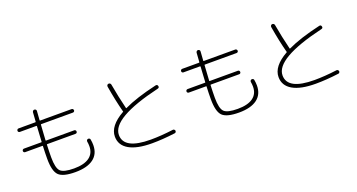

<svg xmlns="http://www.w3.org/2000/svg" viewBox="-48 -1475 4096 2205"><g transform="rotate(-20 2000.0 -373.0)"><path d="M127 -368.2Q118.2 -368.2 111.8 -374Q105.5 -379.9 105.5 -389.2Q105.5 -398.4 111.8 -404.8Q118.2 -411.1 127 -411.1H339.8Q344.7 -411.1 344.7 -416Q345.7 -427.7 349.1 -494.6Q352.5 -561.5 355.5 -601.6Q355.5 -606.4 350.6 -607.4H148.4Q139.6 -607.4 133.3 -613.3Q127 -619.1 127 -627.9Q127 -636.7 132.8 -643.6Q138.7 -650.4 148.4 -650.4H353.5Q358.4 -650.4 359.4 -655.3Q361.3 -687.5 367.2 -767.6Q368.2 -777.3 375.5 -784.7Q382.8 -792 393.1 -791Q403.3 -790 409.7 -783.2Q416 -776.4 415 -765.6Q408.2 -679.7 407.2 -655.3Q407.2 -650.4 412.1 -650.4H796.9Q805.7 -650.4 812 -643.6Q818.4 -636.7 818.4 -627.9Q818.4 -619.1 812 -613.3Q805.7 -607.4 796.9 -607.4H409.2Q404.3 -607.4 404.3 -601.6Q402.3 -574.2 398.4 -510.7Q394.5 -447.3 392.6 -416Q392.6 -411.1 398.4 -411.1H742.2Q751 -411.1 756.8 -404.8Q762.7 -398.4 762.7 -389.2Q762.7 -379.9 756.8 -374Q751 -368.2 742.2 -368.2H396.5Q391.6 -368.2 390.6 -363.3Q386.7 -279.3 386.7 -210Q386.7 -79.1 425.8 -39.6Q464.8 0 591.8 0Q714.8 0 778.8 -46.4Q842.8 -92.8 842.8 -180.7Q842.8 -210.9 837.9 -236.3Q835.9 -246.1 840.8 -254.4Q845.7 -262.7 855 -264.6Q864.3 -266.6 873 -261.7Q881.8 -256.8 882.8 -248Q889.6 -212.9 889.6 -177.7Q889.6 -69.3 813 -12.2Q736.3 44.9 591.8 44.9Q441.4 44.9 389.6 -6.8Q337.9 -58.6 337.9 -210Q337.9 -279.3 341.8 -363.3Q341.8 -368.2 337.9 -368.2Z M1533.2 35.2Q1349.6 35.2 1252.4 -21Q1155.3 -77.1 1155.3 -182.6Q1155.3 -313.5 1339.8 -418Q1344.7 -419.9 1342.8 -424.8Q1342.8 -425.8 1341.8 -425.8Q1303.7 -569.3 1273.4 -750Q1271.5 -760.7 1277.3 -769.5Q1283.2 -778.3 1293 -779.3Q1303.7 -781.2 1312.5 -774.4Q1321.3 -767.6 1322.3 -757.8Q1349.6 -602.5 1387.7 -448.2Q1388.7 -444.3 1393.6 -446.3Q1544.9 -518.6 1795.9 -576.2Q1817.4 -581.1 1823.2 -558.6Q1828.1 -537.1 1805.7 -532.2Q1205.1 -390.6 1205.1 -184.6Q1205.1 -9.8 1533.2 -9.8Q1657.2 -9.8 1808.6 -29.3Q1817.4 -30.3 1824.7 -23.9Q1832 -17.6 1833 -8.8Q1834 0 1828.6 7.3Q1823.2 14.6 1814.5 15.6Q1661.1 35.2 1533.2 35.2Z M2127 -368.2Q2118.2 -368.2 2111.8 -374Q2105.5 -379.9 2105.5 -389.2Q2105.5 -398.4 2111.8 -404.8Q2118.2 -411.1 2127 -411.1H2339.8Q2344.7 -411.1 2344.7 -416Q2345.7 -427.7 2349.1 -494.6Q2352.5 -561.5 2355.5 -601.6Q2355.5 -606.4 2350.6 -607.4H2148.4Q2139.6 -607.4 2133.3 -613.3Q2127 -619.1 2127 -627.9Q2127 -636.7 2132.8 -643.6Q2138.7 -650.4 2148.4 -650.4H2353.5Q2358.4 -650.4 2359.4 -655.3Q2361.3 -687.5 2367.2 -767.6Q2368.2 -777.3 2375.5 -784.7Q2382.8 -792 2393.1 -791Q2403.3 -790 2409.7 -783.2Q2416 -776.4 2415 -765.6Q2408.2 -679.7 2407.2 -655.3Q2407.2 -650.4 2412.1 -650.4H2796.9Q2805.7 -650.4 2812 -643.6Q2818.4 -636.7 2818.4 -627.9Q2818.4 -619.1 2812 -613.3Q2805.7 -607.4 2796.9 -607.4H2409.2Q2404.3 -607.4 2404.3 -601.6Q2402.3 -574.2 2398.4 -510.7Q2394.5 -447.3 2392.6 -416Q2392.6 -411.1 2398.4 -411.1H2742.2Q2751 -411.1 2756.8 -404.8Q2762.7 -398.4 2762.7 -389.2Q2762.7 -379.9 2756.8 -374Q2751 -368.2 2742.2 -368.2H2396.5Q2391.6 -368.2 2390.6 -363.3Q2386.7 -279.3 2386.7 -210Q2386.7 -79.1 2425.8 -39.6Q2464.8 0 2591.8 0Q2714.8 0 2778.8 -46.4Q2842.8 -92.8 2842.8 -180.7Q2842.8 -210.9 2837.9 -236.3Q2835.9 -246.1 2840.8 -254.4Q2845.7 -262.7 2855 -264.6Q2864.3 -266.6 2873 -261.7Q2881.8 -256.8 2882.8 -248Q2889.6 -212.9 2889.6 -177.7Q2889.6 -69.3 2813 -12.2Q2736.3 44.9 2591.8 44.9Q2441.4 44.9 2389.6 -6.8Q2337.9 -58.6 2337.9 -210Q2337.9 -279.3 2341.8 -363.3Q2341.8 -368.2 2337.9 -368.2Z M3533.2 35.2Q3349.6 35.2 3252.4 -21Q3155.3 -77.1 3155.3 -182.6Q3155.3 -313.5 3339.8 -418Q3344.7 -419.9 3342.8 -424.8Q3342.8 -425.8 3341.8 -425.8Q3303.7 -569.3 3273.4 -750Q3271.5 -760.7 3277.3 -769.5Q3283.2 -778.3 3293 -779.3Q3303.7 -781.2 3312.5 -774.4Q3321.3 -767.6 3322.3 -757.8Q3349.6 -602.5 3387.7 -448.2Q3388.7 -444.3 3393.6 -446.3Q3544.9 -518.6 3795.9 -576.2Q3817.4 -581.1 3823.2 -558.6Q3828.1 -537.1 3805.7 -532.2Q3205.1 -390.6 3205.1 -184.6Q3205.1 -9.8 3533.2 -9.8Q3657.2 -9.8 3808.6 -29.3Q3817.4 -30.3 3824.7 -23.9Q3832 -17.6 3833 -8.8Q3834 0 3828.6 7.3Q3823.2 14.6 3814.5 15.6Q3661.1 35.2 3533.2 35.2Z"/></g></svg>

Font: Rounded-L Mgen+ 1m light
Style: Regular
Weight: 200
Designer: [Source Han Sans]
Ryoko NISHIZUKA  (kana & ideographs); Paul D. Hunt (Latin, Greek & Cyrillic); Wenlong ZHANG  (bopomofo
Version: Version 1.059.20150602